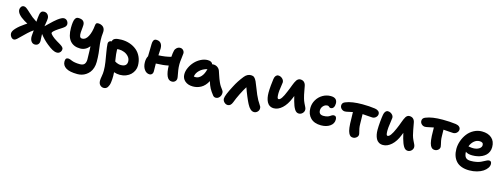

<svg xmlns="http://www.w3.org/2000/svg" viewBox="-15 -1603 7658 2921"><g transform="rotate(15 3814.5 -142.5)"><path d="M97.2 -36.1Q70.3 -36.1 50.5 -61.5Q30.8 -86.9 30.8 -118.2Q30.8 -152.8 76.9 -201.7Q123 -250.5 198.2 -300.8Q205.6 -305.2 216.6 -313Q227.5 -320.8 231.9 -323.2Q227.1 -325.7 180.2 -352.1Q58.1 -426.3 58.1 -497.1Q58.1 -523.4 74 -543.7Q89.8 -564 117.2 -564Q135.3 -564 159.7 -545.9Q184.1 -527.8 221.9 -491.9Q259.8 -456.1 284.2 -437Q321.3 -409.7 357.9 -386.2Q361.3 -451.2 370.1 -501Q378.9 -564 432.1 -564Q468.8 -564 490.5 -538.8Q512.2 -513.7 512.2 -480Q512.2 -464.4 509.5 -443.8Q506.8 -423.3 501.7 -394.8Q496.6 -366.2 494.1 -350.1V-351.1Q496.1 -353 536.9 -392.6Q577.6 -432.1 604.7 -456.8Q631.8 -481.4 653.8 -498Q716.8 -545.9 750 -545.9Q782.2 -545.9 802 -522.5Q821.8 -499 821.8 -467.8Q821.8 -458 817.1 -448.2Q812.5 -438.5 807.1 -431.4Q801.8 -424.3 788.6 -414.3Q775.4 -404.3 767.1 -398.7Q758.8 -393.1 739.3 -380.6Q719.7 -368.2 710 -361.8Q625 -304.7 625 -282.2Q625 -268.6 656.5 -239.3Q688 -210 740.2 -179.2Q764.2 -165.5 773.4 -159.9Q782.7 -154.3 799.1 -144Q815.4 -133.8 821.3 -128.4Q827.1 -123 835.2 -115Q843.3 -106.9 845.7 -99.9Q848.1 -92.8 848.1 -85Q848.1 -54.2 828.4 -33.7Q808.6 -13.2 778.8 -13.2Q745.1 -13.2 706.8 -34.2Q668.5 -55.2 618.2 -96.2Q546.4 -153.8 488.8 -229Q494.1 -127 494.1 -122.1Q494.1 -85.9 475.3 -65.4Q456.5 -44.9 422.9 -44.9Q389.2 -44.9 367.2 -73.7Q345.2 -102.5 345.2 -150.9Q345.2 -160.2 346.4 -175.3Q347.7 -190.4 349.9 -212.2Q352.1 -233.9 353 -249Q312.5 -222.7 270 -183.1Q242.7 -159.7 203.4 -118.9Q164.1 -78.1 139.4 -57.1Q114.7 -36.1 97.2 -36.1Z M1165.5 222.2Q1042.5 222.2 984.6 185.8Q926.8 149.4 926.8 86.9Q926.8 55.7 937 42.2Q947.3 28.8 969.7 28.8Q984.4 28.8 1002 34.7Q1019.5 40.5 1035.9 47.9Q1052.2 55.2 1085.4 61Q1118.7 66.9 1160.6 66.9Q1213.4 66.9 1234.6 40.8Q1255.9 14.6 1255.9 -34.2Q1255.9 -82 1252.9 -155Q1250 -228 1249.5 -238.8Q1189.9 -165 1105.5 -165Q1002 -165 945.8 -230.7Q889.6 -296.4 889.6 -432.1Q889.6 -485.4 895 -521.2Q900.4 -557.1 910.6 -575.2Q920.9 -593.3 932.6 -600.1Q944.3 -606.9 960.9 -606.9Q1014.6 -606.9 1038.6 -583.5Q1062.5 -560.1 1061.5 -521Q1061 -505.4 1059.1 -483.2Q1057.1 -460.9 1055.4 -443.4Q1053.7 -425.8 1052.2 -405.8Q1050.8 -385.7 1052.5 -370.8Q1054.2 -356 1058.3 -343.5Q1062.5 -331.1 1072.3 -324.5Q1082 -317.9 1096.7 -317.9Q1150.4 -317.9 1186.5 -386Q1222.7 -454.1 1232.9 -562Q1235.8 -589.4 1244.9 -597.7Q1253.9 -606 1277.8 -606Q1291 -606 1304.9 -602.8Q1318.8 -599.6 1333.7 -591.3Q1348.6 -583 1359.6 -570.3Q1370.6 -557.6 1376.7 -536.4Q1382.8 -515.1 1379.9 -488.8Q1372.6 -428.7 1375.2 -368.2Q1377.9 -307.6 1384 -271Q1390.1 -234.4 1396.5 -169.2Q1402.8 -104 1402.8 -34.2Q1402.8 18.1 1388.7 61.5Q1374.5 105 1351.3 134Q1328.1 163.1 1297.1 183.6Q1266.1 204.1 1232.9 213.1Q1199.7 222.2 1165.5 222.2Z M1791.5 65.9Q1743.7 65.9 1697.8 49.8Q1700.7 77.1 1700.7 106.9Q1700.7 136.2 1699.2 159.9Q1697.8 183.6 1694.3 209.5Q1690.9 235.4 1684.1 254.4Q1677.2 273.4 1667 289.3Q1656.7 305.2 1641.1 313.5Q1625.5 321.8 1605.5 321.8Q1573.2 321.8 1548.8 297.6Q1524.4 273.4 1524.4 228Q1524.4 202.1 1533 156.7Q1541.5 111.3 1541.5 68.8Q1541.5 4.9 1530.5 -66.4Q1519.5 -137.7 1506.3 -211.7Q1493.2 -285.6 1489.7 -342.8Q1488.3 -365.2 1502.2 -379.6Q1516.1 -394 1540.5 -394H1541.5Q1547.9 -428.7 1581.8 -442.9Q1615.7 -457 1681.6 -457Q1752 -457 1813.7 -435.5Q1875.5 -414.1 1922.4 -374.5Q1969.2 -335 1996.3 -274.2Q2023.4 -213.4 2023.4 -139.2Q2023.4 -100.6 2007.1 -63.7Q1990.7 -26.9 1961.4 2Q1932.1 30.8 1887.7 48.3Q1843.3 65.9 1791.5 65.9ZM1679.7 -304.2Q1667.5 -304.2 1652.3 -300.8Q1652.3 -233.9 1672.4 -112.8Q1689 -103 1698.7 -97.9Q1708.5 -92.8 1727.8 -87.4Q1747.1 -82 1767.6 -82Q1863.8 -82 1863.8 -162.1Q1863.8 -204.6 1835.4 -237.8Q1807.1 -271 1765.6 -287.6Q1724.1 -304.2 1679.7 -304.2Z M2227.1 -58.1Q2177.2 -58.1 2144.3 -104Q2111.3 -149.9 2111.3 -220.2Q2111.3 -279.8 2134.3 -317.9Q2134.8 -344.2 2136.5 -412.6Q2138.2 -481 2138.2 -512.2Q2138.2 -548.3 2151.1 -570.6Q2164.1 -592.8 2191.4 -592.8Q2239.7 -592.8 2264.4 -563.7Q2289.1 -534.7 2289.1 -481.9Q2289.1 -451.2 2283.2 -373Q2394 -377.9 2479.5 -401.9Q2483.4 -462.9 2493.2 -502Q2500 -530.3 2523.2 -549.6Q2546.4 -568.8 2576.2 -568.8Q2604 -568.8 2623.5 -548.3Q2643.1 -527.8 2643.1 -500Q2643.1 -480.5 2634.8 -422.4Q2626.5 -364.3 2626.5 -326.2Q2626.5 -277.3 2633.3 -232.9Q2640.1 -188.5 2646.7 -156.7Q2653.3 -125 2653.3 -107.9Q2653.3 -79.1 2633.3 -59.6Q2613.3 -40 2581.1 -40Q2528.3 -40 2502.4 -99.6Q2476.6 -159.2 2475.1 -263.2Q2397.5 -245.6 2277.3 -242.2Q2279.3 -158.2 2279.3 -117.2Q2279.3 -91.3 2264.6 -74.7Q2250 -58.1 2227.1 -58.1Z M2911.1 -50.8Q2833.5 -50.8 2785.9 -91.3Q2738.3 -131.8 2738.3 -198.2Q2738.3 -249 2763.2 -303Q2788.1 -356.9 2827.9 -399.7Q2867.7 -442.4 2921.1 -469.7Q2974.6 -497.1 3027.8 -497.1Q3092.8 -497.1 3108.9 -453.1Q3122.6 -455.1 3128.9 -455.1Q3166 -455.1 3194.1 -434.8Q3222.2 -414.6 3232.9 -382.8Q3239.7 -362.8 3252.9 -323.7Q3266.1 -284.7 3273.2 -265.6Q3280.3 -246.6 3293.2 -217.3Q3306.2 -188 3322 -163.1Q3337.9 -138.2 3358.9 -111.8Q3371.6 -96.7 3372.3 -73.2Q3373 -49.8 3364.3 -28.1Q3355.5 -6.3 3336.2 9.3Q3316.9 24.9 3293 24.9Q3263.7 24.9 3246.1 2.9Q3206.5 -46.4 3182.6 -90.3Q3158.7 -134.3 3141.1 -196.8Q3120.6 -157.2 3093.5 -127.9Q3066.4 -98.6 3035.9 -82.3Q3005.4 -65.9 2974.6 -58.3Q2943.8 -50.8 2911.1 -50.8ZM2916 -198.2Q2961.4 -198.2 3000.5 -241Q3039.6 -283.7 3058.1 -362.8Q2985.8 -345.2 2939.5 -300Q2893.1 -254.9 2887.2 -200.2Q2896 -198.2 2916 -198.2Z M3496.6 85Q3464.4 85 3439.9 60.1Q3415.5 35.2 3415.5 3.9Q3415.5 -46.4 3502.4 -210Q3548.8 -301.8 3620.6 -391.1Q3664.6 -445.8 3723.6 -445.8Q3755.4 -445.8 3774.7 -429.7Q3793.9 -413.6 3812.5 -375Q3824.2 -349.6 3850.3 -282.2Q3876.5 -214.8 3890.6 -182.1Q3927.2 -99.1 3963.9 -47.9Q3976.6 -30.8 3981.2 -19.3Q3985.8 -7.8 3985.8 8.8Q3985.8 40 3962.9 62.5Q3939.9 85 3909.7 85Q3850.1 85 3800.8 -11.2Q3780.8 -48.8 3750.7 -121.1Q3720.7 -193.4 3701.7 -250Q3668 -197.3 3629.4 -119.4Q3590.8 -41.5 3567.9 21Q3543.5 85 3496.6 85Z M4186.5 -48.8Q4148.4 -48.8 4120.6 -66.2Q4092.8 -83.5 4077.4 -114Q4062 -144.5 4055.2 -180.4Q4048.3 -216.3 4048.3 -258.8Q4048.3 -306.6 4054.2 -372.6Q4060.1 -438.5 4066.4 -477.1Q4071.3 -512.2 4087.4 -530.5Q4103.5 -548.8 4125.5 -548.8Q4161.1 -548.8 4189.2 -523.4Q4217.3 -498 4217.3 -463.9Q4217.3 -449.7 4206.8 -386.7Q4196.3 -323.7 4196.3 -291Q4196.3 -271.5 4196.8 -259Q4197.3 -246.6 4199.5 -231.7Q4201.7 -216.8 4207.3 -209.5Q4212.9 -202.1 4221.2 -202.1Q4263.7 -202.1 4322.3 -349.1Q4333 -373 4345.7 -405.5Q4358.4 -438 4366.5 -460.2Q4374.5 -482.4 4385.7 -506.3Q4397 -530.3 4407.2 -544.7Q4417.5 -559.1 4432.4 -568.6Q4447.3 -578.1 4464.4 -578.1Q4502.9 -578.1 4525.4 -556.4Q4547.9 -534.7 4554.2 -499Q4556.6 -486.3 4564.5 -443.1Q4572.3 -399.9 4579.1 -366.7Q4585.9 -333.5 4592.3 -314Q4602.1 -277.3 4618.4 -244.1Q4634.8 -210.9 4645 -189.7Q4655.3 -168.5 4655.3 -149.9Q4655.3 -118.2 4630.9 -94Q4606.4 -69.8 4574.2 -69.8Q4553.2 -69.8 4536.1 -81.1Q4519 -92.3 4505.4 -115.5Q4491.7 -138.7 4481.2 -165.8Q4470.7 -192.9 4459.5 -232.9Q4449.2 -266.6 4439.5 -310.1Q4425.3 -275.4 4424.3 -272Q4380.9 -165 4317.4 -106.9Q4253.9 -48.8 4186.5 -48.8Z M4946.3 16.1Q4839.8 16.1 4781.5 -42.2Q4723.1 -100.6 4723.1 -196.8Q4723.1 -266.1 4758.1 -325.4Q4793 -384.8 4851.6 -418.9Q4910.2 -453.1 4978 -453.1Q5081.1 -453.1 5081.1 -361.8Q5081.1 -323.7 5065.2 -299.8Q5049.3 -275.9 5020 -275.9Q5005.9 -275.9 4994.6 -288.3Q4983.4 -300.8 4968.3 -300.8Q4928.7 -300.8 4900.9 -270.5Q4873 -240.2 4873 -201.2Q4873 -132.8 4946.3 -132.8Q4981 -132.8 5006.6 -140.6Q5032.2 -148.4 5043.7 -157.5Q5055.2 -166.5 5070.1 -174.3Q5085 -182.1 5101.1 -182.1Q5143.1 -182.1 5143.1 -125Q5143.1 -62 5087.4 -22.9Q5031.7 16.1 4946.3 16.1Z M5244.1 -282.2Q5212.9 -282.2 5189.5 -304Q5166 -325.7 5166 -356.9Q5166 -400.9 5214.8 -418Q5309.1 -457 5476.1 -457Q5582 -457 5674.8 -443.8Q5710 -438.5 5730.5 -421.1Q5751 -403.8 5751 -377Q5751 -348.1 5727.5 -325Q5704.1 -301.8 5670.9 -301.8Q5655.8 -301.8 5600.8 -306.6Q5545.9 -311.5 5515.1 -313Q5518.1 -242.7 5518.1 -163.1Q5518.1 -123.5 5524.4 -89.8Q5530.8 -56.2 5537.4 -33.4Q5543.9 -10.7 5543.9 2Q5543.9 30.8 5519 50.8Q5494.1 70.8 5464.8 70.8Q5440.9 70.8 5425 59.6Q5409.2 48.3 5397 22.9Q5367.7 -33.2 5367.7 -202.1Q5367.7 -218.8 5364.7 -305.2Q5345.2 -301.8 5304.2 -292Q5263.2 -282.2 5244.1 -282.2Z M5934.6 61Q5896 61 5868.2 43.9Q5840.3 26.9 5825.2 -2.9Q5810.1 -32.7 5803.2 -67.4Q5796.4 -102.1 5796.4 -143.1Q5796.4 -197.3 5803.2 -270.5Q5810.1 -343.8 5817.4 -383.8Q5823.2 -418 5839.4 -436.5Q5855.5 -455.1 5876.5 -455.1Q5912.1 -455.1 5939.7 -430.9Q5967.3 -406.7 5967.3 -375Q5967.3 -359.4 5955.8 -285.9Q5944.3 -212.4 5944.3 -173.8Q5944.3 -155.8 5944.8 -144.3Q5945.3 -132.8 5947.5 -119.1Q5949.7 -105.5 5954.8 -98.6Q5960 -91.8 5968.3 -91.8Q6011.7 -91.8 6072.3 -233.9Q6084 -259.3 6096.7 -292Q6109.4 -324.7 6117.4 -347.9Q6125.5 -371.1 6136 -395.5Q6146.5 -419.9 6156.2 -435.1Q6166 -450.2 6180.2 -459.7Q6194.3 -469.2 6211.4 -469.2Q6250.5 -469.2 6272.7 -448Q6294.9 -426.8 6301.3 -390.1Q6323.7 -261.7 6339.4 -198.2Q6349.6 -160.6 6366.2 -127Q6382.8 -93.3 6393.1 -71.5Q6403.3 -49.8 6403.3 -30.8Q6403.3 1 6379.2 24.9Q6355 48.8 6322.3 48.8Q6301.3 48.8 6284.4 37.6Q6267.6 26.4 6253.9 3.2Q6240.2 -20 6229.7 -47.6Q6219.2 -75.2 6207.5 -116.2Q6199.2 -145.5 6187.5 -198.2Q6180.2 -178.7 6171.4 -157.2Q6130.4 -52.7 6066.7 4.2Q6002.9 61 5934.6 61Z M6714.4 -69.8Q6690.4 -69.8 6674.3 -81.3Q6658.2 -92.8 6645 -118.2Q6616.2 -175.8 6616.2 -342.8Q6616.2 -379.9 6615.2 -397Q6587.4 -392.6 6544.2 -382.3Q6501 -372.1 6481.9 -372.1Q6450.7 -372.1 6427.5 -393.8Q6404.3 -415.5 6404.3 -446.8Q6404.3 -490.7 6453.1 -507.8Q6547.4 -546.9 6715.3 -546.9Q6829.1 -546.9 6924.3 -534.2Q6959.5 -528.8 6979.7 -511.2Q7000 -493.7 7000 -466.8Q7000 -438 6976.3 -415Q6952.6 -392.1 6919.9 -392.1Q6904.8 -392.1 6850.1 -396.7Q6795.4 -401.4 6765.1 -402.8Q6767.1 -334.5 6767.1 -304.2Q6767.1 -264.6 6773.4 -231Q6779.8 -197.3 6785.9 -174.6Q6792 -151.9 6792 -139.2Q6792 -109.9 6768.6 -89.8Q6745.1 -69.8 6714.4 -69.8Z M7301.8 94.2Q7232.4 94.2 7179.7 74.7Q7127 55.2 7094.5 19Q7062 -17.1 7045.9 -64.9Q7029.8 -112.8 7029.8 -171.9Q7029.8 -234.9 7052 -298.1Q7074.2 -361.3 7113.3 -412.8Q7152.3 -464.4 7211.9 -496.6Q7271.5 -528.8 7339.8 -528.8Q7436 -528.8 7492.9 -479.2Q7549.8 -429.7 7549.8 -337.9Q7549.8 -297.9 7535.6 -264.6Q7521.5 -231.4 7496.8 -208.3Q7472.2 -185.1 7438.7 -169.2Q7405.3 -153.3 7367.2 -145.8Q7329.1 -138.2 7287.6 -138.2Q7216.8 -138.2 7181.6 -167Q7182.6 -106.9 7206.3 -78.9Q7230 -50.8 7286.6 -50.8Q7334.5 -50.8 7375 -58.8Q7415.5 -66.9 7441.4 -78.6Q7467.3 -90.3 7488 -102.1Q7508.8 -113.8 7526.9 -121.8Q7544.9 -129.9 7559.6 -129.9Q7597.7 -129.9 7597.7 -82Q7597.7 -50.3 7575.9 -19Q7554.2 12.2 7516.4 37.6Q7478.5 63 7422.1 78.6Q7365.7 94.2 7301.8 94.2ZM7341.8 -376Q7293.9 -376 7255.6 -342.5Q7217.3 -309.1 7197.8 -255.9Q7202.6 -255.4 7215.3 -252.9Q7228 -250.5 7242.2 -248.8Q7256.3 -247.1 7272 -247.1Q7327.1 -247.1 7364.5 -270.5Q7401.9 -293.9 7401.9 -329.1Q7401.9 -376 7341.8 -376Z"/></g></svg>

Font: Shantell Sans Irregular Bouncy
Style: Bold
Weight: 700
Designer: Stephen Nixon, Anya Danilova, Shantell Martin
Foundry: Arrow Type
Version: Version 1.006;[9816181b4]